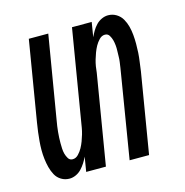

<svg xmlns="http://www.w3.org/2000/svg" viewBox="-85 -608 671 696"><g transform="rotate(-15 250.0 -260.0)"><path d="M93 8Q76 8 62 -0.5Q48 -9 40.5 -23Q33 -37 29 -52.5Q25 -68 23 -84.5Q21 -101 21 -118Q21 -135 22.5 -151.5Q24 -168 26 -185Q28 -202 31 -219L81 -520H154L102 -209Q100 -198 98.5 -187.5Q97 -177 96 -166.5Q95 -156 94.5 -145.5Q94 -135 94 -125Q94 -115 94.5 -104.5Q95 -94 97.5 -84.5Q100 -75 105.5 -66Q111 -57 122 -57Q134 -57 143.5 -67Q153 -77 159 -88Q165 -99 169.5 -111Q174 -123 177.5 -135Q181 -147 183 -159Q185 -171 187 -183L243 -520H317L308 -465Q313 -476 319.5 -487Q326 -498 335 -507.5Q344 -517 356 -522.5Q368 -528 380 -528Q397 -528 411 -519.5Q425 -511 433 -497Q441 -483 445 -467.5Q449 -452 450.5 -435.5Q452 -419 452 -402Q452 -385 451 -368.5Q450 -352 447.5 -335Q445 -318 443 -301L393 0H320L371 -311Q373 -322 374.5 -332.5Q376 -343 377.5 -353.5Q379 -364 379 -374.5Q379 -385 379.5 -395Q380 -405 379 -415.5Q378 -426 375.5 -435.5Q373 -445 367.5 -454Q362 -463 351 -463Q339 -463 329.5 -453Q320 -443 314 -432Q308 -421 303.5 -409Q299 -397 295.5 -385Q292 -373 290 -361Q288 -349 287 -337L231 0H157L166 -55Q161 -44 154 -33Q147 -22 138 -12.5Q129 -3 117 2.5Q105 8 93 8Z"/></g></svg>

Font: Iosevka Oblique
Style: Regular
Weight: 400
Italic angle: -9°
Monospace: yes
Designer: Belleve Invis
Foundry: Belleve Invis
Version: Version 32.5.0; ttfautohint (v1.8.4)